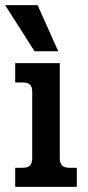

<svg xmlns="http://www.w3.org/2000/svg" viewBox="-36 -725 341 745"><path d="M-16 -705H110L190 -526H98ZM23 -74H52Q72 -74 80.5 -83Q89 -92 89 -112V-369Q89 -388 80.5 -396.5Q72 -405 52 -405H23V-480H196V-111Q196 -92 205 -83Q214 -74 233 -74H262V0H23Z"/></svg>

Font: Pridi
Style: Regular
Weight: 400
Designer: Katatrad Team
Foundry: CadsonDemak
Version: Version 1.001